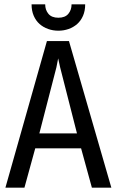

<svg xmlns="http://www.w3.org/2000/svg" viewBox="-20 -884 540 888"><path d="M299 -694 495 -16H405L355 -198H143L93 -16H5L197 -694ZM249 -614 241 -573 162 -267H336L258 -573ZM374 -864Q374 -834 364 -811Q354 -788 337 -773Q320 -758 297.5 -750Q275 -742 250 -742Q225 -742 202.5 -750Q180 -758 163 -773Q146 -788 136 -811Q126 -834 126 -864H189Q189 -838 204 -820Q219 -802 250 -802Q281 -802 296 -820Q311 -838 311 -864Z"/></svg>

Font: D2Coding
Style: Regular
Weight: 400
Monospace: yes
Designer: Yong-Rak Park; Jeong-Hwan Yoon; Sang-Min Lee;
Foundry: NHN Corporation
Version: Version 1.3.2; Build 20180524